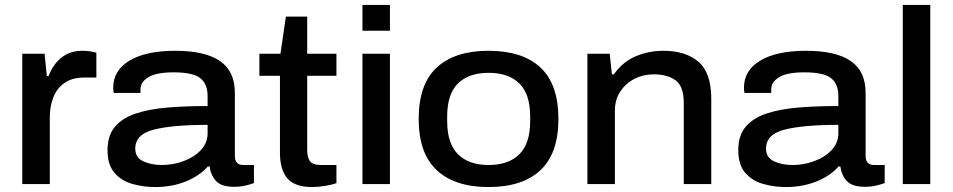

<svg xmlns="http://www.w3.org/2000/svg" viewBox="-20 -743 3845 775"><path d="M70 0V-526H160L169 -436H176Q185 -461 202.5 -484.5Q220 -508 247 -523Q274 -538 312 -538Q346 -538 369 -530V-430H321Q271 -430 240 -408Q209 -386 195 -349.5Q181 -313 181 -270V0Z M606 12Q559 12 514.5 -0.5Q470 -13 442 -45.5Q414 -78 414 -137Q414 -196 444 -231.5Q474 -267 529 -285Q584 -303 657.5 -309Q731 -315 818 -315V-355Q818 -404 788.5 -427.5Q759 -451 681 -451Q611 -451 579 -431.5Q547 -412 547 -383V-368H439Q437 -377 437 -389Q437 -459 503 -498.5Q569 -538 688 -538Q807 -538 867.5 -497Q928 -456 928 -368V-114Q928 -77 962 -77H1005V-4Q992 1 971 6Q950 11 925 11Q874 11 852.5 -12Q831 -35 826 -71H819Q784 -32 728.5 -10Q673 12 606 12ZM634 -77Q678 -77 720.5 -92.5Q763 -108 790.5 -137Q818 -166 818 -205V-239Q677 -239 601.5 -220Q526 -201 526 -143Q526 -107 558 -92Q590 -77 634 -77Z M1241 12Q1169 12 1139.5 -23.5Q1110 -59 1110 -126V-437H1027V-526H1112L1134 -676H1220V-526H1338V-437H1220V-138Q1220 -108 1231 -92.5Q1242 -77 1277 -77H1338V-4Q1320 3 1291.5 7.5Q1263 12 1241 12Z M1443 -619V-723H1554V-619ZM1443 0V-526H1554V0Z M1952 12Q1816 12 1743 -56Q1670 -124 1670 -263Q1670 -403 1743 -470.5Q1816 -538 1952 -538Q2089 -538 2161.5 -470.5Q2234 -403 2234 -263Q2234 -124 2161.5 -56Q2089 12 1952 12ZM1952 -77Q2033 -77 2076.5 -120.5Q2120 -164 2120 -254V-273Q2120 -363 2076.5 -406Q2033 -449 1952 -449Q1872 -449 1828.5 -406Q1785 -363 1785 -273V-254Q1785 -164 1828.5 -120.5Q1872 -77 1952 -77Z M2351 0V-526H2441L2450 -443H2458Q2494 -494 2546.5 -516Q2599 -538 2657 -538Q2748 -538 2799.5 -493.5Q2851 -449 2851 -345V0H2740V-327Q2740 -396 2706 -419.5Q2672 -443 2618 -443Q2577 -443 2541.5 -425Q2506 -407 2484 -374Q2462 -341 2462 -297V0Z M3152 12Q3105 12 3060.5 -0.5Q3016 -13 2988 -45.5Q2960 -78 2960 -137Q2960 -196 2990 -231.5Q3020 -267 3075 -285Q3130 -303 3203.5 -309Q3277 -315 3364 -315V-355Q3364 -404 3334.5 -427.5Q3305 -451 3227 -451Q3157 -451 3125 -431.5Q3093 -412 3093 -383V-368H2985Q2983 -377 2983 -389Q2983 -459 3049 -498.5Q3115 -538 3234 -538Q3353 -538 3413.5 -497Q3474 -456 3474 -368V-114Q3474 -77 3508 -77H3551V-4Q3538 1 3517 6Q3496 11 3471 11Q3420 11 3398.5 -12Q3377 -35 3372 -71H3365Q3330 -32 3274.5 -10Q3219 12 3152 12ZM3180 -77Q3224 -77 3266.5 -92.5Q3309 -108 3336.5 -137Q3364 -166 3364 -205V-239Q3223 -239 3147.5 -220Q3072 -201 3072 -143Q3072 -107 3104 -92Q3136 -77 3180 -77Z M3624 0V-723H3735V0Z"/></svg>

Font: Archivo SemiExpanded Medium
Style: Regular
Weight: 500
Width: 6
Designer: Hector Gatti
Foundry: Omnibus-Type
Version: Version 2.001; ttfautohint (v1.8.3)